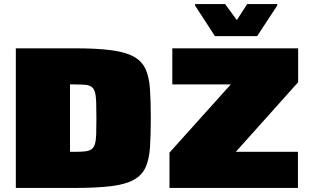

<svg xmlns="http://www.w3.org/2000/svg" viewBox="-20 -926 1532 946"><path d="M58 0V-688H346Q458 -688 529 -678.5Q600 -669 640 -646.5Q680 -624 697.5 -585Q715 -546 719 -486.5Q723 -427 723 -344Q723 -260 719 -200.5Q715 -141 697.5 -102Q680 -63 640 -40.5Q600 -18 529 -9Q458 0 346 0ZM325 -178H350Q382 -178 401.5 -180.5Q421 -183 432 -191.5Q443 -200 448 -217.5Q453 -235 454 -265.5Q455 -296 455 -342Q455 -390 454 -421.5Q453 -453 448 -471Q443 -489 432 -497.5Q421 -506 401.5 -508Q382 -510 350 -510H325ZM815 0V-174L1117 -510H829V-688H1449V-521L1142 -178H1448V0ZM1039 -748 941 -899V-906H1089L1147 -827L1198 -906H1346V-899L1247 -748Z"/></svg>

Font: Saira Expanded Black
Style: Regular
Weight: 900
Width: 7
Designer: Hector Gatti with collaboration of the Omnibus-Type team
Foundry: Omnibus-Type
Version: Version 1.101